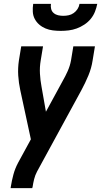

<svg xmlns="http://www.w3.org/2000/svg" viewBox="-20 -770 540 995"><path d="M35 205 36 198Q41 166 49.5 134.5Q58 103 74 73L140 -48L85 -303Q77 -340 74.5 -378.5Q72 -417 78 -457L90 -530H203L191 -457Q185 -422 187 -388Q189 -354 195 -322L218 -191L304 -349Q319 -375 331 -402Q343 -429 348 -457L360 -530H472L460 -457Q454 -417 438 -378.5Q422 -340 402 -303L172 119Q162 138 157 158Q152 178 149 198L147 205ZM295 -610Q274 -610 254 -612.5Q234 -615 216 -622.5Q198 -630 183.5 -642.5Q169 -655 160 -672Q151 -689 150 -709.5Q149 -730 152 -750H244Q242 -737 245 -724Q248 -711 258 -702.5Q268 -694 281 -691Q294 -688 308 -688Q322 -688 336 -691Q350 -694 362 -702.5Q374 -711 382 -723.5Q390 -736 392 -750H484Q480 -729 472 -709Q464 -689 450 -672Q436 -655 417 -642.5Q398 -630 377.5 -622.5Q357 -615 336 -612.5Q315 -610 295 -610Z"/></svg>

Font: Iosevka Curly Oblique
Style: Bold
Weight: 700
Italic angle: -9°
Monospace: yes
Designer: Belleve Invis
Foundry: Belleve Invis
Version: Version 11.1.0; ttfautohint (v1.8.3)